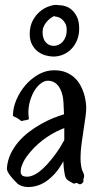

<svg xmlns="http://www.w3.org/2000/svg" viewBox="-20 -715 412 773"><path d="M327.1 -286.1Q327.6 -269 324.2 -244.4Q320.8 -219.7 316.4 -191.7Q312 -163.6 308.1 -134.3Q304.2 -105 304.2 -79.1Q304.2 -62 306.6 -46.6Q309.1 -31.2 314.9 -20Q318.4 -13.7 318.6 -8.8Q318.8 -3.9 317.9 -0.2Q316.9 3.4 315.9 6.1Q314.9 8.8 315.9 11.2Q316.9 13.7 315.4 16.8Q314 20 311 22.7Q308.1 25.4 304.4 26.6Q300.8 27.8 297.9 25.9Q292.5 22.5 289.3 22Q286.1 21.5 283.9 22.2Q281.7 22.9 280 23.9Q278.3 24.9 275.9 23.9Q267.6 19.5 257.8 13.7Q248 7.8 245.1 1Q243.2 -2 241.5 -8.8Q239.7 -15.6 238.5 -24.9Q237.3 -34.2 236.3 -44.9Q235.4 -55.7 234.9 -65.9Q218.8 -35.6 200.4 -15.6Q182.1 4.4 163.8 16.4Q145.5 28.3 127.7 33.2Q109.9 38.1 95.2 38.1Q80.1 38.1 68.6 34.2Q57.1 30.3 50.8 24.9Q26.9 1 16.8 -13.9Q6.8 -28.8 7.8 -38.1Q10.3 -69.3 22.9 -95.7Q35.6 -122.1 54.7 -144.3Q73.7 -166.5 97.4 -184.3Q121.1 -202.1 145.8 -216.1Q170.4 -230 194.3 -239.5Q218.3 -249 237.8 -254.9Q236.8 -281.2 235.6 -301Q234.4 -320.8 231.9 -330.1Q224.6 -360.4 209.5 -375.2Q194.3 -390.1 172.9 -390.1Q159.2 -390.1 145.3 -379.9Q131.3 -369.6 120.1 -352.1Q108.9 -334.5 101.8 -311.5Q94.7 -288.6 94.2 -263.2Q94.2 -256.8 94.7 -251Q95.2 -245.1 96.2 -238.8Q96.7 -235.4 94 -233.9Q91.3 -232.4 87.4 -231.7Q83.5 -231 79.1 -230.5Q74.7 -230 71.8 -229Q69.3 -228 67.9 -227.8Q66.4 -227.5 64.9 -228.3Q63.5 -229 61.3 -231Q59.1 -232.9 55.2 -235.8Q51.3 -238.8 47.1 -240.7Q43 -242.7 39.8 -244.1Q36.6 -245.6 34.4 -246.8Q32.2 -248 32.2 -250Q32.2 -280.3 45.7 -312.5Q59.1 -344.7 81.8 -371.3Q104.5 -397.9 134.5 -415Q164.6 -432.1 198.2 -432.1Q225.6 -432.1 245.6 -423.8Q265.6 -415.5 279.8 -402.3Q293.9 -389.2 303 -373Q312 -356.9 317.1 -340.6Q322.3 -324.2 324.5 -309.8Q326.7 -295.4 327.1 -286.1ZM238.8 -199.2Q224.1 -193.8 206.5 -185.1Q189 -176.3 170.9 -164.3Q152.8 -152.3 134.8 -136.7Q116.7 -121.1 101.1 -102.1Q82.5 -80.1 74.2 -63Q65.9 -45.9 64 -33.9Q62 -22 64.9 -15.1Q67.9 -8.3 71.8 -6.8Q86.9 -1 103.3 -5.6Q119.6 -10.3 136 -22.2Q152.3 -34.2 167.7 -51Q183.1 -67.9 196.8 -85.7Q210.4 -103.5 221.2 -120.8Q231.9 -138.2 238.8 -150.9ZM200.7 -695.3Q210.4 -695.3 215.8 -694.3Q221.2 -693.4 226.6 -693.4Q231.4 -693.4 243.4 -689.9Q255.4 -686.5 267.6 -676.5Q279.8 -666.5 289.3 -648.2Q298.8 -629.9 298.8 -600.1Q298.8 -574.2 290.3 -553.5Q281.7 -532.7 267.6 -518.1Q253.4 -503.4 234.6 -495.4Q215.8 -487.3 194.8 -487.3Q182.1 -487.3 165.5 -491.5Q148.9 -495.6 134.3 -506.1Q119.6 -516.6 109.6 -534.4Q99.6 -552.2 99.6 -579.1Q100.1 -609.9 111.6 -631.6Q123 -653.3 139.2 -667.2Q155.3 -681.2 172.4 -687.7Q189.5 -694.3 200.7 -695.3ZM151.4 -585.4Q151.4 -559.6 164.1 -544.9Q176.8 -530.3 196.8 -530.3Q205.6 -530.3 214.8 -534.2Q224.1 -538.1 231.7 -546.1Q239.3 -554.2 243.9 -566.2Q248.5 -578.1 248.5 -594.2Q248.5 -610.8 242.7 -621.1Q236.8 -631.3 229.7 -637.2Q222.7 -643.1 216.3 -645.3Q210 -647.5 209.5 -647.5Q205.1 -647.5 204.1 -647.7Q203.1 -647.9 200.7 -649.4Q199.7 -649.4 199.2 -649.9Q198.7 -650.4 197.8 -650.4Q190.4 -647 182.4 -640.9Q174.3 -634.8 167.5 -626.7Q160.6 -618.7 156 -608.2Q151.4 -597.7 151.4 -585.4Z"/></svg>

Font: Oregano
Style: Regular
Weight: 400
Version: Version 1.000